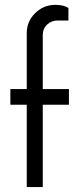

<svg xmlns="http://www.w3.org/2000/svg" viewBox="-20 -758 303 778"><path d="M259.3 -397V-333.5H153.3V0H88.4V-333.5H22V-397H88.4V-624Q88.4 -671.4 122.6 -704.8Q156.7 -738.3 204.1 -738.3Q238.3 -738.3 257.3 -725.6V-674.8H212.4Q188 -674.8 170.7 -658.2Q153.3 -641.6 153.3 -615.2V-397Z"/></svg>

Font: Now
Style: Regular
Weight: 400
Designer: Alfredo Marco Pradil
Foundry: Alfredo Marco Pradil
Version: Version 1.200;hotconv 1.0.109;makeotfexe 2.5.65596